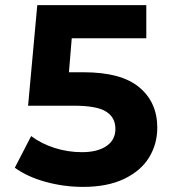

<svg xmlns="http://www.w3.org/2000/svg" viewBox="-20 -720 660 752"><path d="M596 -220Q596 -156 564 -103.5Q532 -51 466.5 -19.5Q401 12 305 12Q231 12 159.5 -7.5Q88 -27 38 -63L102 -187Q142 -157 194 -140.5Q246 -124 301 -124Q362 -124 397 -148Q432 -172 432 -215Q432 -260 395.5 -283Q359 -306 269 -306H90L126 -700H553V-570H261L250 -437H307Q455 -437 525.5 -378Q596 -319 596 -220Z"/></svg>

Font: Montserrat GRBold
Style: Regular
Weight: 700
Designer: Julieta Ulanovsky
Foundry: Julieta Ulanovsky
Version: Version 1.00 May 29, 2023, initial release